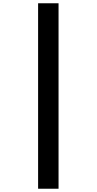

<svg xmlns="http://www.w3.org/2000/svg" viewBox="-20 -886 591 1174"><path d="M213 -866H338V268H213Z"/></svg>

Font: Noto Sans Telugu UI ExtraBold
Style: Regular
Weight: 800
Designer: Jelle Bosma - Monotype Design Team
Foundry: Monotype Imaging Inc.
Version: Version 2.005; ttfautohint (v1.8.4.7-5d5b)